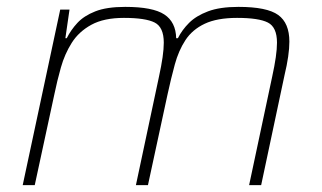

<svg xmlns="http://www.w3.org/2000/svg" viewBox="-20 -538 935 558"><path d="M46 0 155 -510H182L170 -427H174Q186 -451 205 -471.5Q224 -492 257 -505Q290 -518 344 -518Q424 -518 457.5 -496Q491 -474 492 -427H497Q509 -451 529.5 -471.5Q550 -492 584.5 -505Q619 -518 673 -518Q756 -518 788.5 -494.5Q821 -471 821 -417Q821 -398 817.5 -373.5Q814 -349 807 -320L739 0H704L771 -315Q778 -347 781.5 -371.5Q785 -396 785 -414Q785 -459 758.5 -472.5Q732 -486 669 -486Q611 -486 575 -469Q539 -452 519 -421.5Q499 -391 488 -350.5Q477 -310 467 -264L410 0H375L442 -315Q449 -347 452.5 -371.5Q456 -396 456 -414Q456 -459 429.5 -472.5Q403 -486 340 -486Q282 -486 245.5 -466Q209 -446 188.5 -413.5Q168 -381 157 -342Q146 -303 138 -264L81 0Z"/></svg>

Font: Saira Thin Thin
Style: Italic
Weight: 250
Italic angle: -12°
Version: Version 1.101